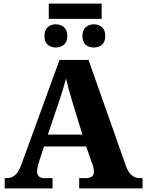

<svg xmlns="http://www.w3.org/2000/svg" viewBox="-20 -1047 812 1067"><path d="M6 -57H15Q43 -57 62 -72Q81 -87 97 -128L311 -714H472L679 -127Q692 -90 711.5 -73.5Q731 -57 758 -57H772V0H420V-57H460Q477 -57 489.5 -65.5Q502 -74 502 -92Q502 -116 492 -138L459 -233H225L199 -155Q186 -113 186 -93Q186 -76 196.5 -66.5Q207 -57 226 -57H272V0H6ZM438 -299 383 -478Q360 -553 347 -611Q331 -549 307 -480L246 -299ZM251 -1027H545V-942H251ZM227 -847Q227 -880 245 -896Q263 -912 290 -912Q317 -912 335.5 -896Q354 -880 354 -847Q354 -814 335.5 -798.5Q317 -783 290 -783Q263 -783 245 -798.5Q227 -814 227 -847ZM438 -847Q438 -880 456.5 -896Q475 -912 502 -912Q528 -912 546.5 -896Q565 -880 565 -847Q565 -814 546.5 -798.5Q528 -783 502 -783Q474 -783 456 -798.5Q438 -814 438 -847Z"/></svg>

Font: Noto Serif ExtraBold
Style: Regular
Weight: 800
Designer: Monotype Design Team
Foundry: Monotype Imaging Inc.
Version: Version 1.001